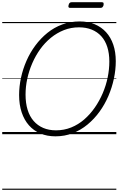

<svg xmlns="http://www.w3.org/2000/svg" viewBox="-20 -1208 1067 1728"><path d="M479 19Q404 19 343.5 -6.5Q283 -32 240.5 -80Q198 -128 175 -197Q152 -266 152 -353Q152 -430 169 -508.5Q186 -587 218.5 -661Q251 -735 298.5 -799Q346 -863 406.5 -912Q467 -961 540.5 -988Q614 -1015 697 -1015Q772 -1015 832 -990Q892 -965 934.5 -918.5Q977 -872 999.5 -806Q1022 -740 1022 -657Q1022 -580 1005 -500Q988 -420 955.5 -344Q923 -268 875.5 -202.5Q828 -137 767.5 -87Q707 -37 634.5 -9Q562 19 479 19ZM484 -35Q557 -35 621 -61Q685 -87 738 -133Q791 -179 833 -239.5Q875 -300 904.5 -369Q934 -438 949 -511Q964 -584 964 -654Q964 -728 945.5 -785.5Q927 -843 891.5 -882Q856 -921 805.5 -941.5Q755 -962 691 -962Q619 -962 555.5 -937Q492 -912 438 -868Q384 -824 342 -765.5Q300 -707 270.5 -639Q241 -571 225.5 -499.5Q210 -428 210 -357Q210 -280 228.5 -220Q247 -160 283 -119Q319 -78 369.5 -56.5Q420 -35 484 -35ZM611 -1137Q600 -1137 597 -1143.5Q594 -1150 597 -1161Q600 -1175 606.5 -1181.5Q613 -1188 624 -1188H897Q909 -1188 911.5 -1181Q914 -1174 912 -1161Q908 -1149 902 -1143Q896 -1137 884 -1137ZM0 490H1027V500H0ZM0 -20H1027V0H0ZM0 -505H1027V-500H0ZM0 -1010H1027V-1000H0Z"/></svg>

Font: Playwrite TZ Guides
Style: Regular
Weight: 400
Designer: Veronika Burian, José Scaglione
Foundry: TypeTogether
Version: Version 1.003